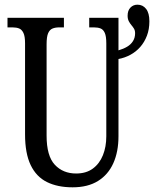

<svg xmlns="http://www.w3.org/2000/svg" viewBox="-20 -790 658 820"><path d="M290 10Q226 10 180.5 -12.5Q135 -35 111 -85Q87 -135 87 -216V-605Q87 -635 80 -649.5Q73 -664 61.5 -668.5Q50 -673 34 -673H12V-714H253V-673H232Q216 -673 204 -668Q192 -663 185.5 -648Q179 -633 179 -601V-211Q179 -124 214 -86.5Q249 -49 305 -49Q348 -49 376.5 -70Q405 -91 419.5 -127Q434 -163 434 -208V-605Q434 -635 427.5 -649.5Q421 -664 409.5 -668.5Q398 -673 382 -673H361V-714H486V-575Q507 -581 523 -590.5Q539 -600 548 -614.5Q557 -629 557 -648Q557 -660 552 -668Q547 -676 541 -683Q535 -690 530 -699.5Q525 -709 525 -723Q525 -745 537 -757.5Q549 -770 567 -770Q590 -770 604 -752Q618 -734 618 -699Q618 -665 607.5 -637.5Q597 -610 579 -589.5Q561 -569 537 -556Q513 -543 486 -538V-208Q486 -142 464 -93Q442 -44 398.5 -17Q355 10 290 10Z"/></svg>

Font: Noto Serif ExtraCondensed
Style: Regular
Weight: 400
Width: 2
Designer: Monotype Design Team
Foundry: Monotype Imaging Inc.
Version: Version 2.013